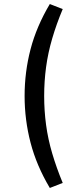

<svg xmlns="http://www.w3.org/2000/svg" viewBox="-20 -739 366 952"><path d="M227 193Q161 82 131.5 -31.5Q102 -145 102 -263Q102 -382 131.5 -495Q161 -608 227 -719L291 -694Q260 -620 239 -548.5Q218 -477 208.5 -406.5Q199 -336 199 -263Q199 -190 208.5 -119.5Q218 -49 239 22Q260 93 291 168Z"/></svg>

Font: Nunito Sans 12pt ExtraLight 12pt Medium
Style: Regular
Weight: 500
Version: Version 3.101;gftools[0.9.27]